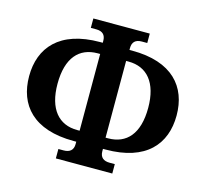

<svg xmlns="http://www.w3.org/2000/svg" viewBox="-106 -850 1057 986"><g transform="rotate(15 422.0 -357.0)"><path d="M272 15H572V-35H544C512 -35 493 -50 493 -82V-95H507C722 -95 814 -206 814 -358C814 -510 722 -621 507 -621H493V-631C493 -662 509 -679 543 -679H572V-729H272V-679H301C335 -679 351 -662 351 -631V-621H337C122 -621 30 -509 30 -358C30 -205 122 -95 337 -95H351V-82C351 -50 332 -35 300 -35H272ZM340 -154C242 -154 181 -223 181 -358C181 -496 242 -562 340 -562H353V-154ZM491 -154V-562H504C602 -562 663 -493 663 -358C663 -220 602 -154 504 -154Z"/></g></svg>

Font: Noto Serif Condensed
Style: Bold
Weight: 700
Width: 3
Designer: Monotype Design Team
Foundry: Monotype Imaging Inc.
Version: Version 2.015